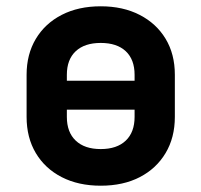

<svg xmlns="http://www.w3.org/2000/svg" viewBox="-20 -580 640 610"><path d="M300 10Q229.2 10 176.2 -17.2Q123.2 -44.4 93.8 -93.6Q64.5 -142.8 64.5 -208.6V-342.4Q64.5 -407.4 93.8 -456.5Q123.2 -505.6 176.2 -532.8Q229.2 -560 300 -560Q370.8 -560 423.7 -532.7Q476.7 -505.5 506.1 -456.8Q535.5 -408.2 535.5 -342.5V-208.6Q535.5 -142.9 506.1 -93.7Q476.7 -44.5 424.2 -17.3Q371.6 10 300 10ZM300 -106.4Q351.4 -106.4 379.5 -133.2Q407.6 -159.9 407.6 -208.6V-231.5H192.4V-208.6Q192.4 -159.9 220.6 -133.2Q248.8 -106.4 300 -106.4ZM192.4 -323.5H407.6V-342.4Q407.6 -390.9 379.5 -417.3Q351.4 -443.6 300 -443.6Q248.8 -443.6 220.6 -417.3Q192.4 -390.9 192.4 -342.4Z"/></svg>

Font: JetBrains Mono
Style: Regular
Weight: 400
Monospace: yes
Designer: Philipp Nurullin, Konstantin Bulenkov
Foundry: JetBrains
Version: Version 2.305